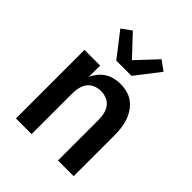

<svg xmlns="http://www.w3.org/2000/svg" viewBox="-215 -904 1030 1030"><g transform="rotate(45 300.0 -388.5)"><path d="M81 0V-520H200V-434Q209 -455 224 -473.5Q239 -492 258.5 -504.5Q278 -517 301.5 -522.5Q325 -528 348 -528Q374 -528 400 -521Q426 -514 446.5 -498Q467 -482 481.5 -460Q496 -438 504.5 -413Q513 -388 516 -362Q519 -336 519 -310V0H400V-310Q400 -332 395 -353.5Q390 -375 377 -392.5Q364 -410 343 -418.5Q322 -427 300 -427Q278 -427 257 -418.5Q236 -410 223 -392.5Q210 -375 205 -353.5Q200 -332 200 -310V0ZM242 -600 227 -620 136 -737 191 -777 300 -661 409 -777 464 -737 358 -600Z"/></g></svg>

Font: Iosevka Book
Style: Bold
Weight: 700
Designer: Belleve Invis
Foundry: Belleve Invis
Version: Version 28.0.7; ttfautohint (v1.8.3)